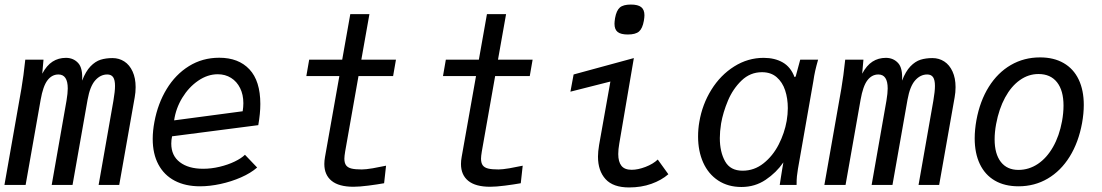

<svg xmlns="http://www.w3.org/2000/svg" viewBox="-20 -812 4840 843"><path d="M91 -550H171L165.5 -488.5Q185 -525 210.8 -541.5Q236.5 -558 269.5 -558Q302 -558 323 -535.5Q344 -513 340.5 -458Q356.5 -499 377.5 -520.8Q398.5 -542.5 421.8 -549.8Q445 -557 474 -557Q503 -557 526 -542Q549 -527 562.2 -498Q575.5 -469 575.5 -429.5Q575.5 -406.5 571.5 -385L503.5 0H413L478 -370Q485 -411 485 -434.5Q485 -461 476.8 -473Q468.5 -485 451 -485Q421 -485 398 -459Q375 -433 364.5 -374L298.5 0H207L272 -370Q277.5 -403 277.5 -423.5Q277.5 -485 236.5 -485Q208 -485 188.5 -459.5Q169 -434 158.5 -374L92.5 0H-0.5L74 -423Q83.5 -478.5 91 -550Z M650.5 -202Q650.5 -237.5 658 -277Q673 -357.5 711.8 -421.2Q750.5 -485 809.8 -521.8Q869 -558.5 942.5 -558.5Q1027.5 -558.5 1075.2 -507.5Q1123 -456.5 1123 -355.5Q1123 -313.5 1114 -262.5L735.5 -213.5Q732 -197.5 732 -181.5Q732 -128.5 769.8 -99.8Q807.5 -71 872 -71Q908 -71 944.5 -79.8Q981 -88.5 1010.5 -102.8Q1040 -117 1055.5 -132.5L1109 -76.5Q1081 -52 1038.2 -33.2Q995.5 -14.5 948 -4.2Q900.5 6 858.5 6Q794 6 747.2 -18.5Q700.5 -43 675.5 -89.8Q650.5 -136.5 650.5 -202ZM1048.5 -359Q1048.5 -396.5 1034.2 -425.2Q1020 -454 994.5 -470Q969 -486 936 -486Q891.5 -486 850 -457.5Q808.5 -429 780.2 -382.5Q752 -336 744.5 -283.5L1045.5 -323.5Q1048.5 -342.5 1048.5 -359Z M1404 -92Q1404 -106.5 1407 -123L1470 -478H1325L1337.5 -550H1482.5L1518 -750H1602L1566.5 -550H1718.5L1706 -478H1554L1495.5 -147Q1492 -126 1492 -115.5Q1492 -96.5 1499.5 -86.2Q1507 -76 1523.2 -72Q1539.5 -68 1568.5 -68Q1586 -68 1616.8 -73.2Q1647.5 -78.5 1675 -84.5L1666.5 -7.5Q1636 -2 1597 3Q1558 8 1532 8Q1468 8 1436 -18Q1404 -44 1404 -92Z M2004 -92Q2004 -106.5 2007 -123L2070 -478H1925L1937.5 -550H2082.5L2118 -750H2202L2166.5 -550H2318.5L2306 -478H2154L2095.5 -147Q2092 -126 2092 -115.5Q2092 -96.5 2099.5 -86.2Q2107 -76 2123.2 -72Q2139.5 -68 2168.5 -68Q2186 -68 2216.8 -73.2Q2247.5 -78.5 2275 -84.5L2266.5 -7.5Q2236 -2 2197 3Q2158 8 2132 8Q2068 8 2036 -18Q2004 -44 2004 -92Z M2605.5 -124.5Q2605.5 -146 2610.5 -176L2660 -454L2484.5 -409.5L2498.5 -485L2763 -557L2699 -181.5Q2694.5 -156 2694.5 -135.5Q2694.5 -101.5 2708.5 -84Q2722.5 -66.5 2753.5 -66.5Q2781 -66.5 2814.2 -79.2Q2847.5 -92 2868 -111.5L2914.5 -47Q2884 -20.5 2839.8 -4.8Q2795.5 11 2742 11Q2672 11 2638.8 -25.5Q2605.5 -62 2605.5 -124.5ZM2678 -707.5Q2678 -716.5 2680.5 -732.5Q2686.5 -766 2701.5 -779Q2716.5 -792 2750 -792Q2781 -792 2795.2 -780.8Q2809.5 -769.5 2809.5 -745Q2809.5 -736 2807 -721Q2801 -687 2785.8 -673.8Q2770.5 -660.5 2736.5 -660.5Q2706 -660.5 2692 -671.5Q2678 -682.5 2678 -707.5Z M3045 -212.5Q3045 -246 3050.5 -277Q3063.5 -354 3103.5 -418.2Q3143.5 -482.5 3203.5 -520.2Q3263.5 -558 3333 -558Q3382 -558 3417 -537.8Q3452 -517.5 3468.5 -473.5L3473.5 -476L3493.5 -550H3572Q3564 -522 3559.2 -500.8Q3554.5 -479.5 3551 -455L3483.5 -70.5Q3480.5 -52 3479 -38Q3477.5 -24 3477.5 0H3403.5Q3405.5 -14.5 3408.5 -32.5Q3411.5 -50.5 3414.5 -70L3419.5 -99Q3388.5 -54 3341.5 -22.5Q3294.5 9 3235.5 9Q3176.5 9 3133.2 -19.5Q3090 -48 3067.5 -98.2Q3045 -148.5 3045 -212.5ZM3434 -281Q3439 -311 3439 -337Q3439 -380 3427.2 -415.5Q3415.5 -451 3390.2 -473Q3365 -495 3325.5 -495Q3274 -495 3236 -458.5Q3198 -422 3176.2 -370.2Q3154.5 -318.5 3146 -269.5Q3140.5 -234.5 3140.5 -206Q3140.5 -145 3163.5 -103.8Q3186.5 -62.5 3240.5 -62.5Q3291.5 -62.5 3332.2 -94.8Q3373 -127 3398.8 -177.2Q3424.5 -227.5 3434 -281Z M3691 -550H3771L3765.5 -488.5Q3785 -525 3810.8 -541.5Q3836.5 -558 3869.5 -558Q3902 -558 3923 -535.5Q3944 -513 3940.5 -458Q3956.5 -499 3977.5 -520.8Q3998.5 -542.5 4021.8 -549.8Q4045 -557 4074 -557Q4103 -557 4126 -542Q4149 -527 4162.2 -498Q4175.5 -469 4175.5 -429.5Q4175.5 -406.5 4171.5 -385L4103.5 0H4013L4078 -370Q4085 -411 4085 -434.5Q4085 -461 4076.8 -473Q4068.5 -485 4051 -485Q4021 -485 3998 -459Q3975 -433 3964.5 -374L3898.5 0H3807L3872 -370Q3877.5 -403 3877.5 -423.5Q3877.5 -485 3836.5 -485Q3808 -485 3788.5 -459.5Q3769 -434 3758.5 -374L3692.5 0H3599.5L3674 -423Q3683.5 -478.5 3691 -550Z M4259.5 -204.5Q4259.5 -242 4267 -284Q4282.5 -368.5 4321.5 -430.8Q4360.5 -493 4418.2 -526.5Q4476 -560 4546.5 -560Q4607 -560 4650.2 -535Q4693.5 -510 4716 -463Q4738.5 -416 4738.5 -351Q4738.5 -314 4731 -272Q4715.5 -187 4676.5 -124.2Q4637.5 -61.5 4580 -27.8Q4522.5 6 4452 6Q4391 6 4347.8 -19.2Q4304.5 -44.5 4282 -92Q4259.5 -139.5 4259.5 -204.5ZM4643 -280Q4649.5 -316 4649.5 -348.5Q4649.5 -414.5 4621 -450.8Q4592.5 -487 4539.5 -487Q4495.5 -487 4457.8 -460.2Q4420 -433.5 4393 -383.8Q4366 -334 4353.5 -267Q4347 -231.5 4347 -200Q4347 -136.5 4374.2 -101.2Q4401.5 -66 4451.5 -66Q4497.5 -66 4536.8 -92.2Q4576 -118.5 4603.5 -166.8Q4631 -215 4643 -280Z"/></svg>

Font: JuliaMono
Style: Italic
Weight: 400
Italic angle: -9°
Monospace: yes
Designer: cormullion
Foundry: corm
Version: Version 0.057; ttfautohint (v1.8.4)